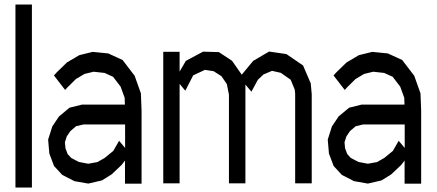

<svg xmlns="http://www.w3.org/2000/svg" viewBox="-20 -837 1944 855"><path d="M48.8 -2V-816.9H122.1V-2Z M607.4 -421.4 610.4 -343.8V-19H536.6V-122.1L521.5 -102.5L477.1 -60.5L434.1 -33.7L373 -19.5L311.5 -30.3L257.3 -58.1L220.7 -97.7L199.7 -153.3L194.3 -215.3L212.9 -273.9L242.7 -318.4L289.6 -357.4L344.7 -371.1H536.1L535.2 -401.4L517.1 -451.2L483.4 -495.1L445.8 -512.2L397 -517.6L356.4 -507.8L317.9 -484.9L280.8 -448.2L270 -436.5L220.2 -501L233.4 -515.6L278.3 -559.1L333 -591.3L392.6 -606L461.9 -599.1L525.9 -569.8L579.6 -499.5ZM510.3 -210 537.1 -178.2V-282.7H351.6L318.8 -274.9L293.5 -253.4L277.3 -229.5L269 -203.6L271.5 -176.8L281.2 -150.9L297.4 -133.3L331.5 -115.7L373 -107.9L413.6 -115.2L446.3 -133.8L484.4 -165Z M1363.8 -465.8 1368.2 -417V-378.9V-20.5H1294.4V-418.9L1292.5 -438L1274.4 -481.9L1230.5 -512.7L1191.4 -521.5L1153.3 -505.4L1128.4 -481.9L1099.6 -428.7L1072.8 -460.4V-20.5H999.5V-193.8V-394V-415.5L990.2 -462.4L966.3 -497.6L931.2 -520L892.6 -525.9L840.3 -501.5L805.2 -433.1L779.8 -463.4V-20.5H707V-606.4H779.8V-518.1L807.6 -565.9L884.3 -606.9L954.6 -605L1013.2 -566.4L1056.6 -504.4L1107.4 -565.9L1178.2 -607.4L1255.4 -596.2L1329.6 -545.4Z M1852.5 -421.4 1855.5 -343.8V-19H1781.7V-122.1L1766.6 -102.5L1722.2 -60.5L1679.2 -33.7L1618.2 -19.5L1556.6 -30.3L1502.4 -58.1L1465.8 -97.7L1444.8 -153.3L1439.5 -215.3L1458 -273.9L1487.8 -318.4L1534.7 -357.4L1589.8 -371.1H1781.2L1780.3 -401.4L1762.2 -451.2L1728.5 -495.1L1690.9 -512.2L1642.1 -517.6L1601.6 -507.8L1563 -484.9L1525.9 -448.2L1515.1 -436.5L1465.3 -501L1478.5 -515.6L1523.4 -559.1L1578.1 -591.3L1637.7 -606L1707 -599.1L1771 -569.8L1824.7 -499.5ZM1755.4 -210 1782.2 -178.2V-282.7H1596.7L1564 -274.9L1538.6 -253.4L1522.5 -229.5L1514.2 -203.6L1516.6 -176.8L1526.4 -150.9L1542.5 -133.3L1576.7 -115.7L1618.2 -107.9L1658.7 -115.2L1691.4 -133.8L1729.5 -165Z"/></svg>

Font: Gap Sans
Style: Regular
Weight: 400
Designer: Alexandre Liziard and Étienne Ozeray
Foundry: Interstices.io
Version: Version 1.6.1 - December 3. 2014